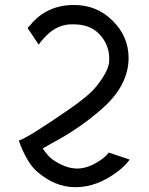

<svg xmlns="http://www.w3.org/2000/svg" viewBox="-20 -567 602 775"><path d="M292.5 113.3Q340.3 112.8 391.6 75.2Q409.7 62 418.9 48.8L503.4 77.1Q486.3 101.6 457.5 123.5Q372.6 188.5 286.1 188.5Q283.2 188.5 280.3 188.5Q201.7 187.5 129.9 126Q87.9 89.8 55.7 0Q85.9 -6.3 259.3 -126Q337.9 -180.2 367.7 -216.8Q420.9 -282.7 420.9 -323.2Q420.9 -326.7 420.9 -330.6Q420.9 -388.2 379.4 -430.7Q342.3 -468.8 276.4 -468.8Q256.8 -468.8 249.5 -467.3Q200.2 -460 159.2 -415Q142.1 -396.5 136.2 -386.7L91.3 -454.1Q97.7 -460.4 103.5 -467.3Q169.4 -546.9 278.8 -546.9Q371.1 -546.9 434.6 -483.4Q499 -419.9 499 -333Q499 -325.7 498.5 -318.4Q491.7 -214.8 389.6 -126Q299.8 -47.4 193.4 8.8L152.3 32.2Q175.3 65.4 192.4 77.1Q244.6 113.3 292.5 113.3Z"/></svg>

Font: NovaMono
Style: Regular
Weight: 400
Monospace: yes
Version: Version 1.2